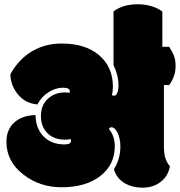

<svg xmlns="http://www.w3.org/2000/svg" viewBox="-20 -867 835 891"><path d="M529.8 -470.7Q529.8 -517.6 506.8 -564.9V-814Q550.3 -847.2 618.2 -847.2Q686 -847.2 733.4 -814V-649.9H765.1Q781.7 -624 788.3 -605Q794.9 -585.9 794.9 -560.1Q794.9 -513.7 765.1 -472.2H740.7V-188Q740.7 -155.8 747.1 -134.5Q753.4 -113.3 768.6 -95.2Q759.8 -48.8 725.1 -22.5Q690.4 3.9 642.3 3.9Q594.2 3.9 557.9 -17.3Q521.5 -38.6 508.8 -81.5Q538.6 -129.9 538.6 -186.5Q538.6 -226.1 524.4 -253.4Q511.7 -276.4 497.6 -276.4Q488.3 -276.4 485.4 -268.1Q512.7 -236.8 512.7 -188Q512.7 -103 445.8 -50.5Q378.9 2 265.6 2Q165.5 2 90.3 -55.7Q9.8 -116.7 9.8 -209Q9.8 -271.5 54.2 -305.2Q90.3 -332 145 -333Q145.5 -271.5 181.9 -234.1Q218.3 -196.8 279.8 -196.8Q309.6 -196.8 309.6 -213.4Q309.6 -217.3 308.1 -221.7Q296.9 -218.8 283.2 -218.8Q230 -218.8 200 -249Q169.9 -279.3 169.9 -328.9Q169.9 -378.4 201.7 -408.2Q233.4 -438 279.8 -438Q296.4 -438 302.7 -436.5Q304.2 -439.5 304.2 -442.9Q304.2 -460 271.7 -460Q239.3 -460 205.8 -439.5Q172.4 -418.9 153.8 -382.3Q94.2 -387.2 59.1 -434.1Q28.3 -475.1 28.3 -522.9Q61 -582 111.8 -618.2Q178.7 -665 266.1 -665Q377 -665 440.4 -610.4Q503.9 -555.7 503.9 -465.3Q503.9 -439.9 499 -425.8Q502.9 -422.9 510.5 -422.9Q518.1 -422.9 523.9 -435.5Q529.8 -448.2 529.8 -470.7Z"/></svg>

Font: Modak
Style: Regular
Weight: 400
Version: Version 1.036;PS Version 1.000;hotconv 1.0.79;makeotf.lib2.5